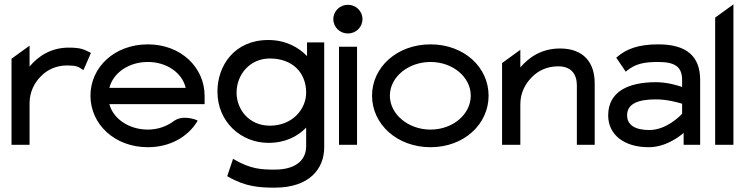

<svg xmlns="http://www.w3.org/2000/svg" viewBox="-20 -666 3428 883"><path d="M33 0H116V-191C116 -244 139 -287 169 -316C195 -343 236 -365 288 -365C333 -365 340 -359 358 -347L364 -344L398 -422L394 -425C366 -438 354 -447 296 -447C215 -447 156 -408 116 -360V-456L33 -396Z M396 -226C396 -95 507 11 660 11C761 11 843 -36 886 -106L889 -111L884 -114C884 -114 820 -141 778 -108C746 -85 706 -70 660 -70C574 -70 501 -119 483 -187H921V-225C921 -356 812 -462 660 -462C507 -462 396 -357 396 -226ZM483 -262C500 -330 571 -381 660 -381C747 -381 818 -331 834 -262Z M980 -245C980 -103 1091 -9 1214 -9C1292 -9 1348 -38 1388 -79V6C1388 75 1334 114 1244 114C1183 114 1134 112 1058 68L1052 64L1025 144L1028 146C1109 193 1173 197 1244 197C1404 197 1471 109 1471 12V-471H1392V-408C1354 -448 1294 -482 1214 -482C1057 -482 980 -363 980 -245ZM1068 -240C1068 -323 1129 -397 1221 -397C1326 -397 1388 -331 1388 -240C1388 -164 1325 -88 1221 -88C1124 -88 1068 -164 1068 -240Z M1513 -578C1513 -541 1543 -512 1580 -512C1617 -512 1647 -541 1647 -578C1647 -615 1617 -644 1580 -644C1543 -644 1513 -615 1513 -578ZM1539 0H1622V-451H1539Z M1691 -226C1691 -95 1806 11 1960 11C2114 11 2227 -95 2227 -226C2227 -357 2114 -462 1960 -462C1806 -462 1691 -357 1691 -226ZM1773 -226C1773 -312 1858 -381 1960 -381C2062 -381 2145 -312 2145 -226C2145 -140 2062 -70 1960 -70C1858 -70 1773 -140 1773 -226Z M2289 0H2373V-187C2373 -240 2397 -283 2427 -312C2453 -339 2494 -361 2547 -361C2607 -361 2633 -325 2633 -273V0H2715V-283C2715 -378 2664 -443 2556 -443C2472 -443 2414 -404 2373 -356V-437L2289 -376Z M2777 -135C2777 -46 2851 11 2963 11C3039 11 3100 -34 3124 -55V0H3200V-298C3200 -409 3136 -462 3007 -462C2914 -462 2860 -440 2818 -404L2814 -401L2858 -336L2862 -340C2902 -372 2939 -381 3007 -381C3084 -381 3117 -359 3117 -298V-266C3100 -272 3050 -288 2997 -288C2871 -288 2777 -246 2777 -135ZM2864 -136C2864 -193 2923 -209 2997 -209C3049 -209 3101 -194 3117 -189V-143C3108 -133 3045 -68 2966 -68C2904 -68 2864 -89 2864 -136Z M3269 0H3353V-646L3269 -585Z"/></svg>

Font: Charger Pro
Style: BdExt
Weight: 700
Designer: Jasper
Foundry: Cannot Into Space Fonts
Version: Version 1.09